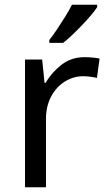

<svg xmlns="http://www.w3.org/2000/svg" viewBox="-20 -786 453 806"><path d="M335 -546Q350 -546 367.5 -544.5Q385 -543 398 -540L387 -459Q374 -462 358.5 -464Q343 -466 329 -466Q288 -466 252 -443.5Q216 -421 194.5 -380.5Q173 -340 173 -286V0H85V-536H157L167 -438H171Q197 -482 238 -514Q279 -546 335 -546ZM388 -756Q379 -742 362 -722Q345 -702 324.5 -680.5Q304 -659 283.5 -639.5Q263 -620 245 -606H187V-618Q202 -637 219.5 -663Q237 -689 254 -716.5Q271 -744 282 -766H388Z"/></svg>

Font: Noto Sans Ol Chiki
Style: Regular
Weight: 400
Designer: Monotype Design Team, Lewis McGuffie
Foundry: Monotype Imaging Inc.
Version: Version 2.003